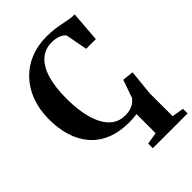

<svg xmlns="http://www.w3.org/2000/svg" viewBox="-279 -873 1228 1228"><g transform="rotate(-45 335.0 -259.0)"><path d="M356 234V192L436.5 179V6Q422.5 8 405.5 9.5Q388.5 11 366 11Q278.5 11 212.8 -16Q147 -43 103.5 -93Q60 -143 38.2 -212Q16.5 -281 16.5 -365Q16.5 -454 43.2 -525.2Q70 -596.5 118.5 -647.2Q167 -698 233.2 -725Q299.5 -752 378.5 -752Q419 -752 450.2 -748Q481.5 -744 507.2 -738.5Q533 -733 557.2 -728.8Q581.5 -724.5 607.5 -724L591.5 -517H504L476.5 -663.5Q471 -673 458.2 -682Q445.5 -691 425 -696.8Q404.5 -702.5 375 -702.5Q318.5 -702.5 276.5 -666.8Q234.5 -631 212 -559.5Q189.5 -488 189.5 -379Q189.5 -310 200.2 -248.2Q211 -186.5 233.8 -139.2Q256.5 -92 292.5 -65.2Q328.5 -38.5 379.5 -38.5Q410 -38.5 431.2 -45.8Q452.5 -53 466.5 -64.5Q480.5 -76 489 -87L531.5 -209L607.5 -201L590 -27L590.5 179L670.5 192.5V234Z"/></g></svg>

Font: Merriweather 72pt
Style: Bold
Weight: 700
Version: Version 2.100